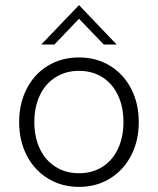

<svg xmlns="http://www.w3.org/2000/svg" viewBox="-20 -725 620 752"><path d="M55 -247Q55 -320 84.8 -377.8Q114.5 -435.5 168 -467.8Q221.5 -500 289.5 -500Q357 -500 410.2 -467.8Q463.5 -435.5 493.5 -377.8Q523.5 -320 523.5 -247Q523.5 -173.5 493.5 -115.8Q463.5 -58 410.2 -25.5Q357 7 289.5 7Q222 7 168.5 -25.5Q115 -58 85 -115.8Q55 -173.5 55 -247ZM289.5 -46.5Q341.5 -46.5 381 -71.5Q420.5 -96.5 442 -142Q463.5 -187.5 463.5 -247Q463.5 -306.5 442 -352Q420.5 -397.5 381 -422.5Q341.5 -447.5 289.5 -447.5Q237.5 -447.5 197.8 -422.5Q158 -397.5 136.2 -352Q114.5 -306.5 114.5 -247Q114.5 -187.5 136.2 -142Q158 -96.5 197.8 -71.5Q237.5 -46.5 289.5 -46.5ZM289.5 -705 437 -550.5H386.5L289.5 -651.5L193 -550.5H141.5Z"/></svg>

Font: HK Grotesk Light
Style: Regular
Weight: 300
Designer: Alfredo Marco Pradil
Foundry: Hanken Design Co.
Version: Version 3.001